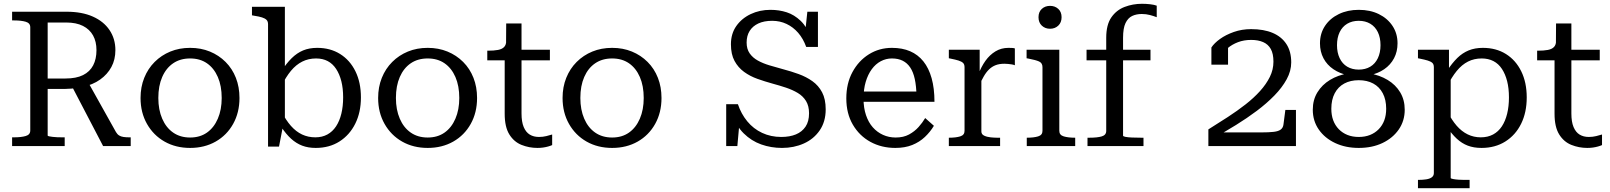

<svg xmlns="http://www.w3.org/2000/svg" viewBox="-20 -772 8510 1015"><path d="M357 -322 525 0H671V-46H662Q646 -46 632.5 -48Q619 -50 609.5 -56Q600 -62 593 -74L446 -337ZM232 -56V-653H330Q383 -653 418.5 -635Q454 -617 472 -584.5Q490 -552 490 -507Q490 -460 472.5 -426.5Q455 -393 419 -375Q383 -357 326 -357H212V-302H326Q342 -302 357.5 -303.5Q373 -305 388 -307Q403 -309 416 -312Q471 -324 509.5 -351.5Q548 -379 569 -418Q590 -457 590 -507Q590 -567 559 -613Q528 -659 470.5 -684.5Q413 -710 332 -710H44V-664H55Q92 -664 116 -657Q140 -650 140 -628V-82Q140 -60 116 -53Q92 -46 55 -46H44V0H322V-46H309Q296 -46 282.5 -46.5Q269 -47 257.5 -48.5Q246 -50 239 -51.5Q232 -53 232 -56Z M1246 -254Q1246 -177 1212.5 -117Q1179 -57 1120 -23.5Q1061 10 985 10Q909 10 850 -23.5Q791 -57 757 -117Q723 -177 723 -254Q723 -312 742.5 -360.5Q762 -409 797.5 -444.5Q833 -480 880.5 -499.5Q928 -519 985 -519Q1042 -519 1089.5 -499.5Q1137 -480 1172.5 -444.5Q1208 -409 1227 -360.5Q1246 -312 1246 -254ZM817 -254Q817 -192 837.5 -144.5Q858 -97 895.5 -71Q933 -45 985 -45Q1037 -45 1074 -71Q1111 -97 1131.5 -144.5Q1152 -192 1152 -254Q1152 -318 1131.5 -365Q1111 -412 1074 -437.5Q1037 -463 985 -463Q933 -463 895.5 -437.5Q858 -412 837.5 -365Q817 -318 817 -254Z M1649 10Q1609 10 1577.5 -2Q1546 -14 1519 -38.5Q1492 -63 1467 -101L1468 -183Q1491 -137 1518 -106.5Q1545 -76 1577 -61Q1609 -46 1647 -46Q1683 -46 1710.5 -61Q1738 -76 1756.5 -104Q1775 -132 1784.5 -171Q1794 -210 1794 -257Q1794 -305 1784.5 -342.5Q1775 -380 1757 -407.5Q1739 -435 1712.5 -449Q1686 -463 1651 -463Q1611 -463 1578 -446.5Q1545 -430 1518 -397.5Q1491 -365 1468 -317L1467 -395Q1494 -437 1522 -464.5Q1550 -492 1582.5 -505.5Q1615 -519 1657 -519Q1726 -519 1778 -486.5Q1830 -454 1859 -395Q1888 -336 1888 -257Q1888 -178 1858 -118Q1828 -58 1774.5 -24Q1721 10 1649 10ZM1397 -644Q1397 -659 1389 -667Q1381 -675 1365 -680Q1349 -685 1323 -689L1312 -691V-736H1486V-120L1476 -106L1455 3H1397Z M2502 -254Q2502 -177 2468.5 -117Q2435 -57 2376 -23.5Q2317 10 2241 10Q2165 10 2106 -23.5Q2047 -57 2013 -117Q1979 -177 1979 -254Q1979 -312 1998.5 -360.5Q2018 -409 2053.5 -444.5Q2089 -480 2136.5 -499.5Q2184 -519 2241 -519Q2298 -519 2345.5 -499.5Q2393 -480 2428.5 -444.5Q2464 -409 2483 -360.5Q2502 -312 2502 -254ZM2073 -254Q2073 -192 2093.5 -144.5Q2114 -97 2151.5 -71Q2189 -45 2241 -45Q2293 -45 2330 -71Q2367 -97 2387.5 -144.5Q2408 -192 2408 -254Q2408 -318 2387.5 -365Q2367 -412 2330 -437.5Q2293 -463 2241 -463Q2189 -463 2151.5 -437.5Q2114 -412 2093.5 -365Q2073 -318 2073 -254Z M2556 -453V-504H2560Q2591 -504 2612.5 -508Q2634 -512 2645 -523.5Q2656 -535 2656 -555L2719 -509H2887V-453ZM2737 -172Q2737 -128 2748.5 -100.5Q2760 -73 2780.5 -60.5Q2801 -48 2829 -48Q2850 -48 2868 -52.5Q2886 -57 2899 -61V-5Q2890 -1 2877.5 2.5Q2865 6 2851 8Q2837 10 2821 10Q2777 10 2737 -6Q2697 -22 2672.5 -61.5Q2648 -101 2648 -171V-494L2655 -501L2656 -648H2737Z M3477 -254Q3477 -177 3443.5 -117Q3410 -57 3351 -23.5Q3292 10 3216 10Q3140 10 3081 -23.5Q3022 -57 2988 -117Q2954 -177 2954 -254Q2954 -312 2973.5 -360.5Q2993 -409 3028.5 -444.5Q3064 -480 3111.5 -499.5Q3159 -519 3216 -519Q3273 -519 3320.5 -499.5Q3368 -480 3403.5 -444.5Q3439 -409 3458 -360.5Q3477 -312 3477 -254ZM3048 -254Q3048 -192 3068.5 -144.5Q3089 -97 3126.5 -71Q3164 -45 3216 -45Q3268 -45 3305 -71Q3342 -97 3362.5 -144.5Q3383 -192 3383 -254Q3383 -318 3362.5 -365Q3342 -412 3305 -437.5Q3268 -463 3216 -463Q3164 -463 3126.5 -437.5Q3089 -412 3068.5 -365Q3048 -318 3048 -254Z M4110 -48Q4155 -48 4187.5 -61.5Q4220 -75 4238.5 -102.5Q4257 -130 4257 -173Q4257 -212 4241 -238Q4225 -264 4197.5 -280.5Q4170 -297 4135.5 -308.5Q4101 -320 4064 -330Q4024 -341 3984.5 -355Q3945 -369 3913.5 -392Q3882 -415 3863 -450Q3844 -485 3844 -538Q3844 -594 3872.5 -634.5Q3901 -675 3948.5 -697.5Q3996 -720 4053 -720Q4099 -720 4139 -707Q4179 -694 4212.5 -662Q4246 -630 4269 -571L4233 -568L4248 -710H4304V-524H4242Q4226 -568 4199.5 -598.5Q4173 -629 4138 -645.5Q4103 -662 4062 -662Q4019 -662 3989 -648Q3959 -634 3943 -608.5Q3927 -583 3927 -547Q3927 -513 3943 -490Q3959 -467 3986 -452Q4013 -437 4048 -426.5Q4083 -416 4120 -406Q4162 -395 4202 -380.5Q4242 -366 4274.5 -343Q4307 -320 4326 -284Q4345 -248 4345 -194Q4345 -129 4313.5 -83Q4282 -37 4229.5 -13.5Q4177 10 4114 10Q4056 10 4004 -8.5Q3952 -27 3911.5 -67Q3871 -107 3848 -173L3893 -167L3878 0H3819V-221H3881Q3898 -170 3930.5 -130.5Q3963 -91 4009 -69.5Q4055 -48 4110 -48Z M4545 -250Q4545 -202 4558 -163.5Q4571 -125 4594 -99Q4617 -73 4648 -59Q4679 -45 4715 -45Q4756 -45 4785.5 -61Q4815 -77 4836 -100.5Q4857 -124 4871 -148L4917 -107Q4898 -75 4869.5 -48Q4841 -21 4802.5 -5.5Q4764 10 4713 10Q4640 10 4581.5 -22Q4523 -54 4488.5 -113Q4454 -172 4454 -252Q4454 -331 4486.5 -391Q4519 -451 4573.5 -485Q4628 -519 4695 -519Q4750 -519 4791.5 -501Q4833 -483 4861.5 -447.5Q4890 -412 4905 -358.5Q4920 -305 4920 -234H4527V-288H4853L4825 -267Q4824 -317 4816 -354Q4808 -391 4792 -415Q4776 -439 4752 -451Q4728 -463 4695 -463Q4664 -463 4636.5 -448.5Q4609 -434 4588.5 -406Q4568 -378 4556.5 -339Q4545 -300 4545 -250Z M5345 -516V-427Q5338 -430 5328.5 -431.5Q5319 -433 5309 -434Q5299 -435 5290 -435Q5263 -435 5243.5 -427.5Q5224 -420 5208.5 -405Q5193 -390 5180 -367Q5167 -344 5152 -312L5151 -376Q5167 -419 5189.5 -450.5Q5212 -482 5242.5 -500.5Q5273 -519 5311 -519Q5321 -519 5330.5 -518.5Q5340 -518 5345 -516ZM4996 0V-44H4998Q5033 -44 5056 -51Q5079 -58 5079 -80V-417Q5079 -432 5071 -439.5Q5063 -447 5047 -452Q5031 -457 5006 -462L4996 -464V-509H5159V-362L5168 -371V-77Q5168 -62 5182.5 -55Q5197 -48 5216.5 -46Q5236 -44 5250 -44H5267V0Z M5531 -620Q5505 -620 5487.5 -636.5Q5470 -653 5470 -681Q5470 -709 5487.5 -725Q5505 -741 5531 -741Q5557 -741 5574.5 -725Q5592 -709 5592 -681Q5592 -653 5574.5 -636.5Q5557 -620 5531 -620ZM5580 -509V-80Q5580 -58 5603.5 -51Q5627 -44 5663 -44H5664V0H5408V-44H5409Q5445 -44 5468 -51Q5491 -58 5491 -80V-417Q5491 -439 5473 -447Q5455 -455 5418 -462L5407 -464V-509Z M5724 -509H6062V-453H5724ZM6095 -742V-681Q6080 -687 6059.5 -692.5Q6039 -698 6016 -698Q5987 -698 5965 -687.5Q5943 -677 5930 -650Q5917 -623 5917 -572V-55Q5917 -51 5929.5 -48.5Q5942 -46 5963.5 -45Q5985 -44 6012 -44H6025V0H5729V-44H5740Q5781 -44 5804.5 -51Q5828 -58 5828 -80V-572Q5828 -641 5855 -680Q5882 -719 5925.5 -735.5Q5969 -752 6017 -752Q6039 -752 6060.5 -749.5Q6082 -747 6095 -742Z M6647 -72H6399Q6397 -69 6397 -63Q6397 -57 6398 -52Q6399 -47 6401 -45Q6457 -76 6514.5 -111.5Q6572 -147 6624 -186Q6676 -225 6717 -267Q6758 -309 6782 -353Q6806 -397 6806 -442Q6806 -500 6780.5 -539Q6755 -578 6708 -598Q6661 -618 6594 -618Q6545 -618 6502.5 -603Q6460 -588 6429.5 -566Q6399 -544 6384 -521V-430H6472V-537Q6463 -536 6455.5 -530.5Q6448 -525 6443 -517Q6438 -509 6434.5 -497.5Q6431 -486 6430 -472Q6446 -497 6469.5 -517Q6493 -537 6524.5 -549Q6556 -561 6594 -561Q6631 -561 6657.5 -549.5Q6684 -538 6698 -513Q6712 -488 6712 -446Q6712 -404 6693 -365.5Q6674 -327 6641 -290.5Q6608 -254 6564.5 -220Q6521 -186 6471 -153.5Q6421 -121 6368 -88V0H6831V-191H6775L6765 -114Q6763 -97 6751 -87.5Q6739 -78 6713.5 -75Q6688 -72 6647 -72Z M7163 -48Q7196 -48 7222.5 -58.5Q7249 -69 7268.5 -89Q7288 -109 7298 -136Q7308 -163 7308 -197Q7308 -245 7290 -279Q7272 -313 7239.5 -330.5Q7207 -348 7163 -348Q7119 -348 7086.5 -330.5Q7054 -313 7036 -279Q7018 -245 7018 -197Q7018 -163 7028 -136Q7038 -109 7057.5 -89Q7077 -69 7103.5 -58.5Q7130 -48 7163 -48ZM7163 -404Q7198 -404 7224 -419.5Q7250 -435 7264 -464.5Q7278 -494 7278 -533Q7278 -573 7264 -602Q7250 -631 7224 -646.5Q7198 -662 7163 -662Q7128 -662 7102 -646.5Q7076 -631 7062 -602Q7048 -573 7048 -533Q7048 -494 7062 -464.5Q7076 -435 7102 -419.5Q7128 -404 7163 -404ZM7163 -720Q7223 -720 7269 -697.5Q7315 -675 7341.5 -635Q7368 -595 7368 -543Q7368 -499 7349.5 -464Q7331 -429 7297.5 -406Q7264 -383 7219 -374L7231 -387V-368L7219 -384Q7273 -375 7315.5 -349.5Q7358 -324 7382 -284Q7406 -244 7406 -192Q7406 -133 7374.5 -87.5Q7343 -42 7288.5 -16Q7234 10 7163 10Q7093 10 7038 -16Q6983 -42 6951.5 -87.5Q6920 -133 6920 -192Q6920 -244 6944.5 -284Q6969 -324 7011 -349.5Q7053 -375 7107 -384L7095 -368V-387L7107 -374Q7063 -383 7029 -406Q6995 -429 6976.5 -464Q6958 -499 6958 -543Q6958 -595 6984.5 -635Q7011 -675 7057.5 -697.5Q7104 -720 7163 -720Z M7749 223H7476V179H7478Q7502 179 7520.5 176Q7539 173 7549.5 165Q7560 157 7560 143V-417Q7560 -432 7552 -439.5Q7544 -447 7527.5 -452Q7511 -457 7486 -462L7476 -464V-509H7640V-383L7649 -372V169Q7649 172 7662 174.5Q7675 177 7691.5 178Q7708 179 7721 179H7749ZM7812 10Q7771 10 7739.5 -2Q7708 -14 7681.5 -38.5Q7655 -63 7629 -101L7631 -184Q7654 -138 7680.5 -107.5Q7707 -77 7739 -61.5Q7771 -46 7808 -46Q7845 -46 7873 -61Q7901 -76 7919.5 -104Q7938 -132 7947.5 -171Q7957 -210 7957 -257Q7957 -305 7947.5 -342.5Q7938 -380 7920 -407.5Q7902 -435 7875 -449Q7848 -463 7813 -463Q7773 -463 7740.5 -446.5Q7708 -430 7681 -397Q7654 -364 7631 -317L7629 -397Q7657 -439 7684 -465.5Q7711 -492 7744 -505.5Q7777 -519 7819 -519Q7889 -519 7941 -486.5Q7993 -454 8022 -395Q8051 -336 8051 -257Q8051 -178 8021.5 -118Q7992 -58 7938 -24Q7884 10 7812 10Z M8106 -453V-504H8110Q8141 -504 8162.5 -508Q8184 -512 8195 -523.5Q8206 -535 8206 -555L8269 -509H8437V-453ZM8287 -172Q8287 -128 8298.5 -100.5Q8310 -73 8330.5 -60.5Q8351 -48 8379 -48Q8400 -48 8418 -52.5Q8436 -57 8449 -61V-5Q8440 -1 8427.5 2.5Q8415 6 8401 8Q8387 10 8371 10Q8327 10 8287 -6Q8247 -22 8222.5 -61.5Q8198 -101 8198 -171V-494L8205 -501L8206 -648H8287Z"/></svg>

Font: Roboto Serif 28pt
Style: Regular
Weight: 400
Designer: Greg Gazdowicz
Foundry: Commercial Type
Version: Version 1.008